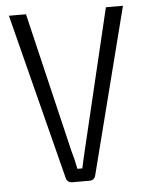

<svg xmlns="http://www.w3.org/2000/svg" viewBox="-51 -732 591 773"><g transform="rotate(-5 244.5 -345.0)"><path d="M475 -690 304 -19Q299 0 279 0H211Q190 0 185 -19L14 -690H83L217 -127Q228 -90 235 -52H255Q260 -77 272 -127L406 -690Z"/></g></svg>

Font: exo2condensed_l
Style: Regular
Weight: 300
Width: 3
Designer: Natanael Gama
Version: Version 1.001;PS 001.001;hotconv 1.0.70;makeotf.lib2.5.58329